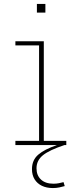

<svg xmlns="http://www.w3.org/2000/svg" viewBox="-20 -735 385 973"><path d="M202 -21H316V0H58V-21H178V-505H58V-526H202ZM167 -715H210V-671H167ZM302 188 308 208Q295.5 211.5 280.5 214.8Q265.5 218 248 218Q216 218 192.2 206.5Q168.5 195 155.2 173.5Q142 152 142 122Q142 76 174.2 48.5Q206.5 21 267 1V-9L307 0Q230 25.5 197.5 51.8Q165 78 165 118Q165 154 187.8 175Q210.5 196 251 196Q265.5 196 278.2 193.5Q291 191 302 188Z"/></svg>

Font: Hepta Slab ExtraLight ExtraLight
Style: Regular
Weight: 250
Version: Version 1.102